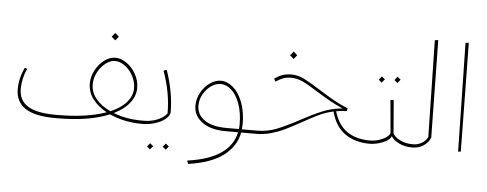

<svg xmlns="http://www.w3.org/2000/svg" viewBox="-58 -891 3274 1290"><g transform="rotate(5 1579.0 -246.5)"><path d="M940 -11 925 0H909Q854 0 798.5 -11.5Q743 -23 695 -45Q560 12 341 12H329Q194 12 128.5 -31Q63 -74 63 -160Q63 -234 98 -307L114 -301Q83 -233 83 -162Q83 -86 143.5 -48Q204 -10 331 -10H343Q542 -10 672 -57Q611 -90 576.5 -136.5Q542 -183 542 -240Q542 -286 565 -329.5Q588 -373 624.5 -400Q661 -427 698 -427Q737 -427 775.5 -400Q814 -373 838 -329Q862 -285 862 -237Q862 -185 826.5 -138Q791 -91 720 -56Q807 -22 909 -22H927ZM696 -66Q768 -97 804.5 -140.5Q841 -184 841 -233Q841 -276 820 -316Q799 -356 765.5 -380.5Q732 -405 698 -405Q666 -405 634.5 -380.5Q603 -356 582.5 -317Q562 -278 562 -236Q562 -182 598 -138.5Q634 -95 696 -66ZM661 -566 683 -593 709 -570 687 -543Z M910 -12 927 -22Q973 -22 1014 -38Q1055 -54 1080 -84Q1081 -222 1028 -369L1049 -376Q1101 -226 1100 -90Q1093 -63 1064 -42.5Q1035 -22 996.5 -11Q958 0 925 0ZM1067 141 1086 118 1108 136 1089 159ZM962 148 981 125 1003 143 983 166Z M1685 0H1584Q1566 94 1483.5 156.5Q1401 219 1247 241L1239 219Q1525 180 1563 0H1479Q1378 0 1320 -42.5Q1262 -85 1262 -154Q1262 -200 1285 -242Q1308 -284 1344.5 -309.5Q1381 -335 1419 -335Q1461 -335 1500 -302Q1539 -269 1564 -206Q1589 -143 1589 -57Q1589 -44 1587 -22H1687L1700 -11ZM1569 -49Q1569 -133 1547 -193Q1525 -253 1490.5 -283Q1456 -313 1418 -313Q1386 -313 1354 -290.5Q1322 -268 1302 -232Q1282 -196 1282 -156Q1282 -94 1334.5 -58Q1387 -22 1484 -22H1567Q1569 -40 1569 -49Z M2463 -11 2449 0Q2353 0 2284.5 -47Q2216 -94 2190 -195Q2139 -184 2093.5 -162.5Q2048 -141 1979 -102Q1917 -68 1875.5 -48Q1834 -28 1785.5 -14Q1737 0 1685 0L1670 -11L1687 -22Q1757 -22 1818.5 -46Q1880 -70 1969 -118Q2052 -163 2114 -188.5Q2176 -214 2248 -221Q2199 -242 2160 -264Q2121 -286 2066 -320Q2002 -361 1964 -378.5Q1926 -396 1885 -396Q1857 -396 1833.5 -387.5Q1810 -379 1783 -361L1773 -380Q1801 -400 1827.5 -409Q1854 -418 1886 -418Q1929 -418 1968.5 -399Q2008 -380 2076 -337Q2136 -299 2180.5 -273.5Q2225 -248 2282 -224L2279 -205L2251 -204Q2228 -202 2207 -198Q2257 -22 2451 -22ZM1866 -546 1888 -573 1914 -550 1892 -523Z M2753 -11 2738 0Q2687 0 2648 -19Q2609 -38 2595 -63Q2580 -34 2535 -17Q2490 0 2448 0L2434 -10L2450 -22Q2492 -22 2532 -39.5Q2572 -57 2584 -82L2564 -306H2586L2604 -83Q2617 -59 2653 -40.5Q2689 -22 2739 -22ZM2579 -441 2598 -465 2620 -447 2601 -423ZM2474 -434 2493 -458 2515 -440 2495 -416Z M2723 -11 2740 -22Q2771 -22 2797.5 -36.5Q2824 -51 2839 -79L2826 -732L2849 -734L2859 -78Q2847 -45 2814 -22.5Q2781 0 2738 0Z M3047 1 3033 -732 3055 -734 3065 -1Z"/></g></svg>

Font: FiraGO Thin
Style: Italic
Weight: 100
Italic angle: -8°
Designer: bBox Type GmbH
Foundry: bBox Type GmbH
Version: Version 1.001